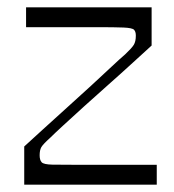

<svg xmlns="http://www.w3.org/2000/svg" viewBox="-20 -503 475 523"><path d="M46 0V-104Q68 -124 98 -151.5Q128 -179 162 -209.5Q196 -240 227.5 -269Q259 -298 283.5 -321Q308 -344 321 -355Q339 -372 344.5 -381Q350 -390 350 -406Q350 -417 345 -422Q340 -427 316.5 -428Q293 -429 240 -429Q211 -429 187.5 -429Q164 -429 132.5 -429Q101 -429 51 -429V-483H393V-379Q372 -360 341.5 -332Q311 -304 276.5 -273.5Q242 -243 210 -214Q178 -185 153 -162Q128 -139 117 -128Q97 -110 92.5 -102Q88 -94 88 -80Q88 -67 93.5 -61Q99 -55 123 -54.5Q147 -54 203 -54Q231 -54 258.5 -54Q286 -54 321.5 -54Q357 -54 407 -54V0Z"/></svg>

Font: Ojuju ExtraLight
Style: Regular
Weight: 400
Version: Version 1.000